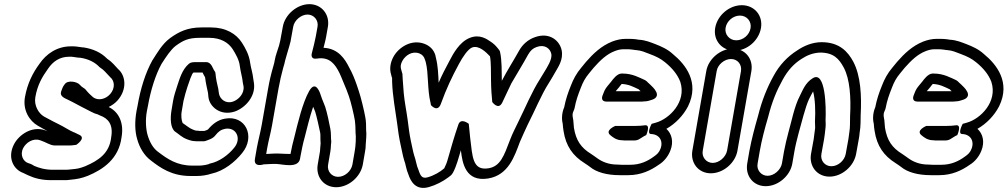

<svg xmlns="http://www.w3.org/2000/svg" viewBox="-20 -792 4849 924"><path d="M211 -101C218 -98 231 -92 242 -92H314C319 -92 326 -92 331 -93L347 -95C347 -95 396 -127 362 -143L337 -155H336C312 -165 290 -181 261 -195C252 -199 244 -203 237 -207L192 -231C166 -246 143 -284 150 -324C160 -383 183 -422 211 -461C234 -495 266 -519 313 -519H325C331 -519 352 -514 367 -514C406 -508 434 -493 454 -474C457 -471 459 -468 463 -466C481 -455 490 -441 510 -421L511 -420C532 -403 535 -367 510 -339C489 -315 452 -305 427 -325C417 -333 403 -347 391 -362C390 -364 388 -365 386 -366C376 -372 368 -379 363 -385C352 -398 306 -409 291 -386L284 -376C282 -373 278 -362 278 -362C277 -358 275 -355 274 -351C267 -329 290 -320 305 -313L329 -301C360 -285 388 -269 419 -254L434 -247C435 -247 436 -246 436 -246L449 -242C454 -240 458 -238 462 -236C501 -222 526 -192 515 -131V-130C506 -54 455 -20 390 8C361 19 354 20 323 23C314 24 305 25 297 25H235C196 25 167 16 144 6C131 -3 122 -5 116 -7C93 -14 74 -46 92 -80C105 -105 139 -129 173 -117C186 -112 200 -107 211 -101ZM333 -569H321C254 -569 202 -532 170 -485C139 -443 112 -392 100 -324C89 -261 122 -210 162 -187L208 -161C210 -160 210 -160 213 -159C209 -160 202 -163 197 -165C134 -187 71 -144 47 -97C14 -32 46 24 91 40C104 46 107 48 114 51C146 66 181 75 226 75H288C298 75 307 75 319 73C349 70 370 67 403 54C475 24 552 -27 565 -132C577 -199 553 -253 503 -277C517 -284 534 -295 546 -309C592 -361 586 -428 548 -460C534 -474 522 -492 496 -509L493 -512C466 -539 428 -557 381 -564H377C370 -564 350 -569 333 -569Z M997 44C1058 31 1111 -13 1145 -55C1211 -135 1162 -239 1063 -221C1028 -215 1003 -195 981 -169C979 -167 975 -166 964 -162H938C936 -163 933 -163 931 -163C926 -163 923 -163 917 -165L907 -169C893 -174 878 -187 859 -200C854 -211 850 -233 855 -259L863 -306C869 -330 875 -354 882 -374C888 -391 904 -443 912 -443H955C957 -439 960 -431 967 -420C970 -393 976 -369 981 -345L983 -325C988 -279 1040 -233 1109 -255C1157 -271 1212 -326 1202 -393L1199 -412C1196 -441 1187 -467 1184 -489C1179 -529 1160 -562 1144 -587C1117 -629 1067 -660 995 -660H950C882 -660 841 -639 799 -609C760 -580 737 -538 715 -504L714 -503C680 -442 656 -365 642 -283L637 -258C628 -208 629 -160 640 -123C651 -83 673 -44 707 -19C751 15 806 55 897 55H927C950 55 976 51 997 44ZM757 -484C780 -520 802 -553 825 -571C861 -597 885 -610 942 -610H987C1044 -610 1080 -586 1100 -555C1115 -531 1131 -503 1134 -475C1138 -445 1146 -420 1148 -399V-397L1152 -377C1157 -342 1128 -312 1101 -303C1065 -291 1039 -316 1034 -340L1031 -360V-362C1025 -387 1019 -413 1017 -439C1017 -443 1015 -448 1012 -451C1005 -459 998 -493 973 -493H921C908 -493 897 -492 889 -485C856 -457 844 -411 834 -382C825 -355 817 -330 813 -307L805 -259C799 -222 800 -177 822 -159C841 -147 854 -131 882 -121L894 -117C902 -114 916 -112 927 -112H960C963 -112 967 -113 970 -114C980 -118 1004 -124 1016 -140C1031 -159 1043 -168 1063 -172C1117 -182 1144 -125 1107 -81C1079 -46 1035 -14 991 -5C989 -5 986 -3 984 -2C971 2 953 5 936 5H906C831 5 786 -27 741 -61C716 -79 700 -109 690 -143C682 -172 679 -215 687 -258L692 -283C705 -357 728 -431 757 -484Z M1289 -188 1320 -364C1326 -398 1335 -438 1343 -466C1348 -480 1350 -491 1352 -500C1357 -520 1366 -547 1372 -569L1379 -595V-597L1391 -663C1396 -694 1429 -722 1460 -722C1491 -722 1514 -694 1508 -663L1500 -618C1495 -592 1488 -564 1481 -537C1480 -534 1472 -505 1505 -510C1566 -520 1593 -483 1614 -440C1625 -417 1636 -386 1648 -359L1659 -329C1668 -305 1684 -237 1688 -211C1690 -196 1691 -178 1691 -158V-155C1694 -134 1692 -90 1687 -64L1676 0C1670 32 1639 59 1607 59C1576 59 1553 32 1559 0L1570 -64C1573 -81 1572 -97 1574 -106V-113C1572 -125 1574 -150 1570 -171C1565 -198 1554 -251 1545 -278C1538 -298 1531 -311 1526 -327C1521 -344 1500 -410 1468 -354C1436 -298 1412 -195 1397 -134C1389 -106 1383 -77 1378 -51C1363 -51 1347 -52 1322 -53C1298 -54 1273 -51 1261 -51L1266 -80C1271 -110 1283 -153 1289 -188ZM1216 -80 1207 -28C1199 16 1249 -1 1249 -1C1262 -1 1288 -4 1310 -3C1340 -2 1415 20 1424 -28L1426 -40C1431 -66 1438 -103 1446 -130C1457 -173 1470 -228 1487 -278C1490 -270 1494 -263 1497 -254C1504 -232 1516 -177 1521 -153C1523 -143 1521 -124 1523 -102C1521 -88 1521 -70 1520 -64L1509 0C1499 59 1538 109 1598 109C1657 109 1715 60 1726 0L1737 -64C1739 -74 1740 -84 1740 -95C1741 -118 1745 -141 1742 -167C1742 -186 1742 -208 1738 -228C1733 -257 1717 -324 1707 -353L1697 -383C1688 -409 1676 -440 1660 -468C1641 -506 1609 -559 1537 -562C1541 -579 1547 -599 1550 -618L1558 -663C1568 -722 1528 -772 1469 -772C1410 -772 1351 -722 1341 -663L1329 -598L1323 -573C1318 -555 1306 -526 1302 -501C1301 -494 1299 -485 1295 -472C1285 -438 1276 -400 1270 -364L1239 -188C1232 -150 1223 -118 1216 -80Z M1917 -500C1931 -525 1963 -548 1998 -535C2013 -529 2021 -519 2025 -505L2029 -493C2043 -438 2036 -361 2052 -297C2053 -291 2053 -290 2054 -286C2054 -286 2086 -248 2102 -293C2128 -365 2155 -422 2188 -483C2207 -519 2232 -555 2251 -563C2284 -577 2321 -539 2338 -521C2344 -490 2342 -448 2343 -408C2343 -388 2344 -368 2345 -349C2346 -332 2348 -316 2349 -301C2349 -301 2378 -260 2397 -298C2410 -325 2431 -371 2441 -391C2468 -438 2497 -484 2522 -530C2534 -550 2544 -559 2563 -566C2602 -580 2628 -558 2633 -533C2639 -507 2613 -468 2596 -440L2579 -412C2538 -348 2508 -273 2475 -207C2461 -177 2447 -152 2435 -120C2405 -41 2388 9 2330 18C2253 30 2254 -40 2243 -126C2241 -145 2238 -172 2236 -196C2236 -196 2198 -227 2186 -193C2168 -141 2149 -76 2135 -26C2131 -10 2124 6 2118 18C2099 35 2068 53 2039 61C2012 69 2004 56 1994 26C1994 25 1993 24 1993 23C1985 7 1982 -20 1973 -45C1968 -60 1962 -94 1957 -115C1951 -143 1946 -180 1942 -214C1936 -259 1927 -300 1923 -344C1921 -363 1920 -392 1918 -411L1917 -430C1917 -436 1917 -436 1915 -442L1911 -456C1906 -471 1908 -484 1917 -500ZM1873 -518C1858 -490 1854 -460 1862 -434L1865 -422C1865 -421 1867 -418 1867 -417V-400C1869 -331 1883 -259 1891 -200C1895 -165 1901 -126 1908 -95C1913 -75 1918 -43 1925 -21C1933 -1 1934 22 1946 49C1956 79 1980 127 2045 108C2077 99 2112 81 2137 62C2147 54 2153 52 2161 37C2178 4 2186 -30 2198 -69C2205 -6 2221 84 2329 67C2427 51 2456 -40 2482 -109C2494 -137 2506 -163 2520 -193C2554 -259 2585 -336 2621 -392L2638 -420C2644 -430 2648 -437 2653 -446C2666 -469 2692 -505 2683 -550C2674 -595 2626 -639 2554 -613C2520 -601 2494 -577 2478 -548C2452 -501 2422 -455 2395 -403C2394 -449 2396 -502 2386 -544C2385 -547 2383 -551 2381 -553L2372 -564C2364 -574 2354 -583 2342 -591C2324 -603 2289 -630 2239 -609C2191 -589 2161 -534 2143 -499C2124 -464 2107 -431 2091 -394C2089 -433 2088 -474 2078 -513L2075 -527C2067 -553 2049 -571 2023 -581C1960 -605 1898 -564 1873 -518Z M2977 -438H2971C2949 -438 2928 -408 2922 -400L2903 -377C2893 -365 2888 -354 2884 -343L2880 -333C2877 -326 2871 -303 2899 -303H3057C3065 -303 3074 -303 3081 -304C3098 -304 3110 -310 3118 -312C3120 -313 3152 -321 3138 -350C3129 -368 3117 -376 3109 -385C3102 -392 3095 -397 3092 -401C3090 -403 3087 -405 3085 -406C3058 -418 3024 -438 2977 -438ZM3054 -362C3056 -360 3060 -355 3063 -353H2943L2960 -373C2964 -378 2967 -383 2972 -388C3007 -386 3026 -375 3054 -362ZM3084 -189C3069 -187 3054 -186 3037 -186H2941C2941 -186 2887 -164 2919 -140C2929 -132 2946 -117 2974 -117C2982 -116 2986 -116 2991 -116H3032C3043 -116 3052 -119 3059 -124C3065 -128 3072 -132 3080 -137L3090 -142C3090 -142 3113 -193 3084 -189ZM2950 0C2909 0 2877 -14 2855 -30C2850 -34 2846 -37 2841 -40L2825 -51C2776 -81 2752 -116 2742 -177C2741 -190 2740 -200 2739 -213C2738 -224 2734 -233 2736 -245C2737 -253 2743 -262 2745 -271C2752 -309 2762 -336 2775 -369C2786 -398 2796 -416 2814 -438L2837 -466C2869 -502 2899 -531 2938 -546C2953 -552 2967 -555 2981 -555H3001C3009 -555 3017 -554 3025 -553L3039 -551H3041C3067 -549 3083 -541 3107 -532C3139 -520 3159 -510 3181 -492C3214 -465 3240 -435 3254 -398C3285 -302 3201 -220 3137 -202L3116 -196C3116 -196 3090 -148 3113 -147C3152 -146 3173 -115 3159 -77C3152 -58 3142 -49 3126 -38C3096 -16 3060 1 3013 1H2971C2967 1 2958 0 2950 0ZM3187 -172C3231 -197 3268 -236 3291 -280C3348 -396 3279 -482 3218 -532C3193 -555 3164 -568 3133 -580C3111 -588 3088 -599 3053 -601L3041 -603C3031 -604 3021 -605 3010 -605H2990C2969 -605 2947 -600 2926 -592C2873 -571 2834 -533 2800 -494L2777 -466C2755 -440 2739 -411 2727 -379C2714 -347 2703 -316 2695 -275C2686 -255 2681 -224 2688 -197C2689 -185 2690 -173 2692 -162C2703 -89 2737 -42 2793 -7L2808 3C2812 6 2815 8 2819 11C2850 37 2901 51 2962 51H3004C3064 51 3112 28 3150 1C3175 -14 3195 -39 3206 -67C3223 -110 3213 -148 3187 -172Z M3429 -450C3434 -481 3466 -508 3498 -508C3530 -508 3551 -481 3546 -450L3479 -67C3473 -36 3441 -8 3410 -8C3379 -8 3356 -36 3362 -67ZM3379 -450 3312 -67C3302 -8 3341 42 3401 42C3461 42 3519 -8 3529 -67L3596 -450C3606 -509 3566 -558 3507 -558C3448 -558 3389 -509 3379 -450ZM3472 -659C3478 -691 3508 -717 3541 -717C3574 -717 3598 -689 3592 -656C3586 -623 3556 -598 3523 -598C3490 -598 3466 -627 3472 -659ZM3422 -659C3411 -598 3454 -548 3515 -548C3575 -548 3631 -596 3642 -656C3653 -717 3611 -767 3550 -767C3490 -767 3433 -719 3422 -659Z M4063 -123 4050 -51C4044 -19 4013 8 3981 8C3950 8 3927 -19 3933 -51L3946 -123C3948 -137 3951 -157 3952 -170C3955 -192 3953 -202 3953 -214C3956 -275 3953 -453 3892 -416C3855 -394 3842 -355 3829 -330C3803 -281 3789 -206 3774 -154C3767 -128 3758 -91 3753 -63L3743 -5C3737 26 3705 54 3674 54C3643 54 3620 26 3626 -5L3636 -63C3646 -120 3660 -172 3677 -230C3695 -302 3718 -357 3747 -409C3771 -453 3800 -485 3838 -509C3863 -525 3889 -537 3926 -539C3992 -539 4018 -509 4041 -466C4070 -411 4076 -324 4071 -232C4070 -200 4072 -183 4067 -152C4065 -141 4064 -131 4063 -123ZM3896 -123 3883 -51C3873 8 3912 58 3972 58C4031 58 4089 9 4100 -51L4113 -123C4115 -132 4116 -142 4117 -153C4123 -188 4121 -212 4122 -238C4127 -332 4122 -427 4087 -494C4061 -543 4020 -589 3934 -589C3889 -589 3848 -571 3816 -549C3770 -520 3731 -479 3703 -427C3672 -371 3647 -310 3628 -234C3612 -178 3597 -123 3586 -63L3576 -5C3566 54 3605 104 3665 104C3725 104 3783 54 3793 -5L3803 -63C3807 -87 3816 -124 3823 -150C3838 -202 3855 -275 3873 -314C3880 -327 3886 -341 3893 -352C3903 -315 3905 -259 3902 -207C3902 -187 3904 -178 3902 -169C3900 -158 3898 -135 3896 -123Z M4474 -438H4468C4446 -438 4425 -408 4419 -400L4400 -377C4390 -365 4385 -354 4381 -343L4377 -333C4374 -326 4368 -303 4396 -303H4554C4562 -303 4571 -303 4578 -304C4595 -304 4607 -310 4615 -312C4617 -313 4649 -321 4635 -350C4626 -368 4614 -376 4606 -385C4599 -392 4592 -397 4589 -401C4587 -403 4584 -405 4582 -406C4555 -418 4521 -438 4474 -438ZM4551 -362C4553 -360 4557 -355 4560 -353H4440L4457 -373C4461 -378 4464 -383 4469 -388C4504 -386 4523 -375 4551 -362ZM4581 -189C4566 -187 4551 -186 4534 -186H4438C4438 -186 4384 -164 4416 -140C4426 -132 4443 -117 4471 -117C4479 -116 4483 -116 4488 -116H4529C4540 -116 4549 -119 4556 -124C4562 -128 4569 -132 4577 -137L4587 -142C4587 -142 4610 -193 4581 -189ZM4447 0C4406 0 4374 -14 4352 -30C4347 -34 4343 -37 4338 -40L4322 -51C4273 -81 4249 -116 4239 -177C4238 -190 4237 -200 4236 -213C4235 -224 4231 -233 4233 -245C4234 -253 4240 -262 4242 -271C4249 -309 4259 -336 4272 -369C4283 -398 4293 -416 4311 -438L4334 -466C4366 -502 4396 -531 4435 -546C4450 -552 4464 -555 4478 -555H4498C4506 -555 4514 -554 4522 -553L4536 -551H4538C4564 -549 4580 -541 4604 -532C4636 -520 4656 -510 4678 -492C4711 -465 4737 -435 4751 -398C4782 -302 4698 -220 4634 -202L4613 -196C4613 -196 4587 -148 4610 -147C4649 -146 4670 -115 4656 -77C4649 -58 4639 -49 4623 -38C4593 -16 4557 1 4510 1H4468C4464 1 4455 0 4447 0ZM4684 -172C4728 -197 4765 -236 4788 -280C4845 -396 4776 -482 4715 -532C4690 -555 4661 -568 4630 -580C4608 -588 4585 -599 4550 -601L4538 -603C4528 -604 4518 -605 4507 -605H4487C4466 -605 4444 -600 4423 -592C4370 -571 4331 -533 4297 -494L4274 -466C4252 -440 4236 -411 4224 -379C4211 -347 4200 -316 4192 -275C4183 -255 4178 -224 4185 -197C4186 -185 4187 -173 4189 -162C4200 -89 4234 -42 4290 -7L4305 3C4309 6 4312 8 4316 11C4347 37 4398 51 4459 51H4501C4561 51 4609 28 4647 1C4672 -14 4692 -39 4703 -67C4720 -110 4710 -148 4684 -172Z"/></svg>

Font: Blanket
Style: BlkOutlineObl
Weight: 900
Foundry: Cannot Into Space Fonts
Version: Version 0.9